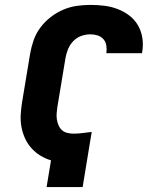

<svg xmlns="http://www.w3.org/2000/svg" viewBox="-20 -763 640 783"><path d="M170 0 188 -109Q165 -116 144.5 -128.5Q124 -141 108 -159Q92 -177 82 -199Q72 -221 67.5 -245.5Q63 -270 64.5 -295.5Q66 -321 70 -346L103 -545Q108 -573 117.5 -600Q127 -627 145 -651Q163 -675 187 -693.5Q211 -712 238 -723.5Q265 -735 293 -739Q321 -743 349 -743Q378 -743 406 -739.5Q434 -736 460 -726Q486 -716 507.5 -699.5Q529 -683 542.5 -660Q556 -637 560.5 -608.5Q565 -580 560 -552Q560 -550 559.5 -548.5Q559 -547 559 -546H413Q414 -546 414 -546.5Q414 -547 414 -548Q416 -563 413.5 -578Q411 -593 401.5 -603.5Q392 -614 378 -618.5Q364 -623 349 -623Q330 -623 311.5 -616.5Q293 -610 279 -595.5Q265 -581 257.5 -562.5Q250 -544 247 -526L214 -327Q212 -314 211 -301Q210 -288 212 -275.5Q214 -263 219 -251.5Q224 -240 233 -232Q242 -224 254.5 -221Q267 -218 280 -218Q299 -218 317.5 -220.5Q336 -223 354 -225L317 0Z"/></svg>

Font: Iosevka Curly HvExObl
Style: Regular
Weight: 900
Width: 7
Italic angle: -9°
Monospace: yes
Designer: Belleve Invis
Foundry: Belleve Invis
Version: Version 11.1.0; ttfautohint (v1.8.3)